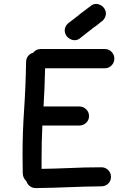

<svg xmlns="http://www.w3.org/2000/svg" viewBox="-20 -947 640 979"><path d="M162 12Q145 12 132 2Q119 -8 114 -24Q97 -39 96 -63L95 -159Q95 -274 103 -388Q111 -509 113 -631Q113 -648 123 -661Q133 -674 149 -678Q164 -697 187 -697H515Q535 -697 549 -682.5Q563 -668 563 -648Q563 -628 549 -613.5Q535 -599 515 -599H210Q208 -502 202 -404H385Q405 -404 419.5 -389.5Q434 -375 434 -355Q434 -335 419.5 -321Q405 -307 385 -307H196Q192 -224 192 -141V-86Q261 -87 329 -90Q413 -94 497 -94Q518 -94 532 -79.5Q546 -65 546 -45Q546 -25 532 -11Q518 3 497 3Q413 4 329.5 7.5Q246 11 162 12ZM469 -814 466 -812H465Q458 -806 450 -801Q449 -800 449 -799Q446 -797 444 -796Q414 -772 384 -749Q373 -742 361 -742Q354 -742 347 -744Q327 -751 317 -767Q310 -779 310 -792Q310 -798 312 -805Q318 -823 335 -834Q347 -843 360 -853Q364 -856 366 -858L382 -870L386 -874Q416 -897 447 -920Q458 -927 470 -927Q476 -927 483 -925Q503 -919 513 -902Q520 -891 520 -878Q520 -872 518 -865Q512 -846 496 -836Q483 -826 471 -816Z"/></svg>

Font: Bad Comic
Style: Regular
Weight: 400
Designer: GGBotNet
Foundry: f0n7
Version: 0.9